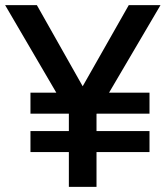

<svg xmlns="http://www.w3.org/2000/svg" viewBox="-26 -730 647 750"><path d="M93 -136V-218H243V-286H93V-368H194L-6 -710H118L297 -393L477 -710H601L400 -368H558V-286H352L351 -285V-218H558V-136H351V0H243V-136Z"/></svg>

Font: Txt Sans Medium
Style: Regular
Weight: 500
Designer: Open Source
Foundry: XRLN
Version: Version 1.0